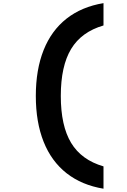

<svg xmlns="http://www.w3.org/2000/svg" viewBox="-20 -979 790 1199"><path d="M359.7 -380Q359.7 -193.5 424.2 -86.7Q488.7 20 626.3 60V199.4Q490.5 177 395.8 102.8Q301.2 28.5 252.4 -93.7Q203.7 -215.9 203.7 -380Q203.7 -544.1 252.4 -666.3Q301.2 -788.5 395.8 -862.8Q490.5 -937 626.3 -959.4V-820Q488.7 -780 424.2 -673.3Q359.7 -566.5 359.7 -380Z"/></svg>

Font: Martian Mono sWd Rg
Style: Regular
Weight: 400
Width: 6
Monospace: yes
Designer: Roman Shamin
Foundry: Evil Martians
Version: Version 1.000